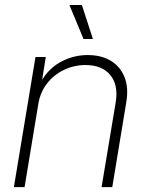

<svg xmlns="http://www.w3.org/2000/svg" viewBox="-20 -770 608 790"><path d="M137.7 -342.3 81.1 0H37.1L126 -535.6H168.5L148.9 -414.6L139.2 -415.5Q170.4 -481.4 224.9 -512.5Q279.3 -543.5 340.8 -543.5Q397 -543.5 436 -519.8Q475.1 -496.1 492.4 -452.6Q509.8 -409.2 499.5 -348.6L441.9 0H397.9L456.1 -349.1Q467.8 -419.9 433.8 -461.2Q399.9 -502.4 332 -502.4Q285.2 -502.4 243.7 -482.7Q202.1 -462.9 173.8 -426.8Q145.5 -390.6 137.7 -342.3ZM323.7 -609.4 265.6 -749.5H316.9L362.3 -609.4Z"/></svg>

Font: Inter 20pt ExtraLight
Style: Italic
Weight: 250
Italic angle: -9.3988°
Version: Version 4.001;git-66647c0bb